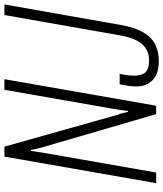

<svg xmlns="http://www.w3.org/2000/svg" viewBox="45 -771 738 868"><g transform="rotate(-90 414.0 -337.0)"><path d="M20 0 140 -686H185L330 -171Q333 -166 335 -157.5Q337 -149 339 -141Q341 -133 342 -127H346Q348 -143 351.5 -165Q355 -187 357 -200L442 -686H490L370 0H332L180 -522Q178 -531 175.5 -541Q173 -551 170 -567H166Q165 -558 162.5 -543Q160 -528 158 -514L68 0ZM573 12Q514 12 485.5 -16.5Q457 -45 457 -90Q457 -100 458.5 -114.5Q460 -129 467 -165H514Q508 -135 507 -122Q506 -109 506 -100Q506 -65 521 -48.5Q536 -32 575 -32Q622 -32 649.5 -65Q677 -98 688 -163L780 -686H828L735 -159Q724 -96 701.5 -58Q679 -20 646.5 -4Q614 12 573 12Z"/></g></svg>

Font: Archivo ExtraCondensed Thin
Style: Italic
Weight: 250
Width: 2
Italic angle: -10°
Designer: Hector Gatti
Foundry: Omnibus-Type
Version: Version 2.001